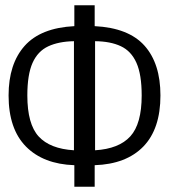

<svg xmlns="http://www.w3.org/2000/svg" viewBox="-20 -707 640 727"><path d="M338.5 -687V-608Q467 -601.5 527.2 -534Q587.5 -466.5 587.5 -345.5Q587.5 -219 522.8 -152.2Q458 -85.5 338.5 -81.5V0H261.5V-81.5Q144 -85.5 78.2 -152.2Q12.5 -219 12.5 -345.5Q12.5 -465 73.2 -533.2Q134 -601.5 261.5 -608V-687ZM260 -551Q202 -550 162.5 -531.5Q123 -513 103.2 -468.8Q83.5 -424.5 83.5 -345.5Q83.5 -237 126.5 -190.2Q169.5 -143.5 260 -138ZM340 -551V-138Q430.5 -143.5 473.5 -190.8Q516.5 -238 516.5 -345.5Q516.5 -425 496.5 -469.5Q476.5 -514 437.2 -532.2Q398 -550.5 340 -551Z"/></svg>

Font: Fira Code Light Light
Style: Regular
Weight: 300
Monospace: yes
Version: Version 5.002